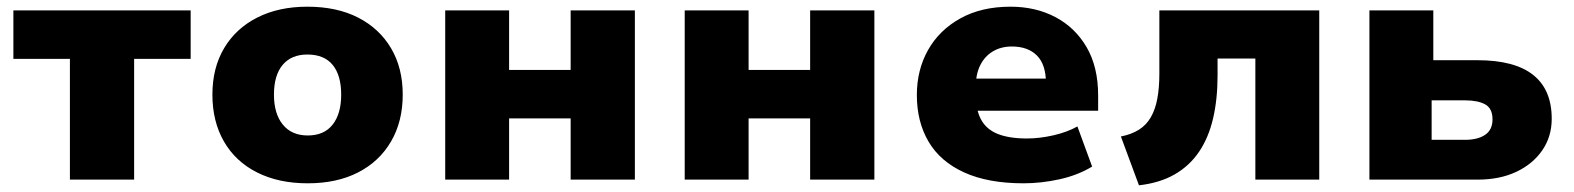

<svg xmlns="http://www.w3.org/2000/svg" viewBox="-20 -537 4706 574"><path d="M189 0V-361H20V-506H550V-361H381V0Z M900 11Q813 11 748.5 -21.5Q684 -54 649.5 -114Q615 -174 615 -254Q615 -334 650 -393Q685 -452 749 -484.5Q813 -517 899 -517Q987 -517 1050.5 -484.5Q1114 -452 1149 -393Q1184 -334 1184 -254Q1184 -174 1149 -114Q1114 -54 1050.5 -21.5Q987 11 900 11ZM900 -132Q949 -132 974.5 -164.5Q1000 -197 1000 -254Q1000 -312 974.5 -343Q949 -374 899 -374Q851 -374 825 -343Q799 -312 799 -254Q799 -197 825.5 -164.5Q852 -132 900 -132Z M1311 0V-506H1502V-328H1686V-506H1878V0H1686V-183H1502V0Z M2027 0V-506H2218V-328H2402V-506H2594V0H2402V-183H2218V0Z M3040 11Q2934 11 2862.5 -21.5Q2791 -54 2756 -113.5Q2721 -173 2721 -253Q2721 -328 2754.5 -387.5Q2788 -447 2851 -482Q2914 -517 3001 -517Q3076 -517 3135 -486Q3194 -455 3228.5 -396Q3263 -337 3263 -251V-206H2874V-302H3116L3107 -288Q3107 -344 3080 -371Q3053 -398 3005 -398Q2973 -398 2948.5 -383.5Q2924 -369 2910.5 -342Q2897 -315 2897 -276V-256Q2897 -209 2913 -179.5Q2929 -150 2963 -136.5Q2997 -123 3050 -123Q3088 -123 3129.5 -132.5Q3171 -142 3201 -159L3245 -39Q3202 -13 3147.5 -1Q3093 11 3040 11Z M3385 17 3331 -129Q3362 -135 3384.5 -149Q3407 -163 3420.5 -186.5Q3434 -210 3440 -242.5Q3446 -275 3446 -317V-506H3924V0H3733V-362H3620V-311Q3620 -240 3606.5 -182.5Q3593 -125 3564.5 -83Q3536 -41 3491.5 -15.5Q3447 10 3385 17Z M4074 0V-506H4265V-357H4397Q4508 -357 4563.5 -313Q4619 -269 4619 -182Q4619 -129 4591 -88Q4563 -47 4513.5 -23.5Q4464 0 4397 0ZM4260 -119H4360Q4398 -119 4420 -134Q4442 -149 4442 -180Q4442 -213 4420 -225Q4398 -237 4360 -237H4260Z"/></svg>

Font: Nunito Sans 7pt Black
Style: Regular
Weight: 900
Designer: Vernon Adams
Foundry: Vernon Adams
Version: Version 3.101;gftools[0.9.27]